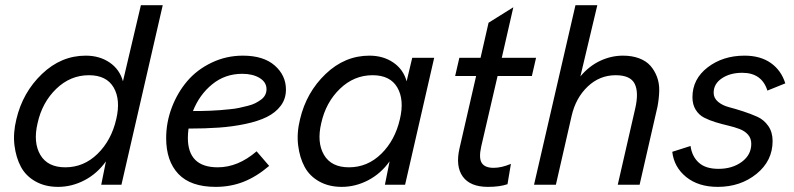

<svg xmlns="http://www.w3.org/2000/svg" viewBox="-20 -710 3053 738"><path d="M203.1 8.3Q153.8 8.3 116.7 -12.5Q79.6 -33.2 60.5 -68.6Q41.5 -104 35.6 -151.4Q29.8 -198.7 43 -252Q67.4 -355 141.1 -425.5Q214.8 -496.1 309.6 -496.1Q362.8 -496.1 401.4 -469.7Q439.9 -443.4 452.6 -397.5L521.5 -689.9H605.5L446.8 0H369.1L387.2 -89.8Q353.5 -42.5 304.7 -17.1Q255.9 8.3 203.1 8.3ZM231 -66.9Q302.2 -66.9 355.2 -118.9Q408.2 -170.9 426.8 -252Q444.3 -326.2 417 -373.5Q389.6 -420.9 321.8 -420.9Q250.5 -420.9 196.3 -368.7Q142.1 -316.4 124.5 -236.8Q106.9 -162.6 135 -114.7Q163.1 -66.9 231 -66.9Z M1079.1 -365.7Q1079.1 -330.1 1059.1 -303.5Q1039.1 -276.9 1005.4 -260.3Q971.7 -243.7 922.4 -233.4Q873 -223.1 820.8 -219.5Q768.6 -215.8 704.6 -215.8Q702.1 -195.3 702.1 -180.2Q702.1 -66.9 816.9 -66.9Q895 -66.9 966.3 -128.4L1014.6 -72.3Q965.8 -30.8 916 -11.2Q866.2 8.3 809.1 8.3Q712.9 8.3 665.8 -41.3Q618.7 -90.8 618.7 -179.2Q618.7 -239.7 640.4 -296.9Q662.1 -354 699.7 -398.2Q737.3 -442.4 793.5 -469.2Q849.6 -496.1 913.6 -496.1Q992.7 -496.1 1035.9 -458.3Q1079.1 -420.4 1079.1 -365.7ZM911.1 -426.3Q845.2 -426.3 795.9 -386.2Q746.6 -346.2 721.7 -283.2Q741.2 -283.2 753.2 -283.4Q765.1 -283.7 787.6 -284.4Q810.1 -285.2 825.4 -286.6Q840.8 -288.1 862.5 -290Q884.3 -292 899.4 -295.4Q914.6 -298.8 932.4 -303.2Q950.2 -307.6 961.9 -313.7Q973.6 -319.8 983.9 -327.4Q994.1 -335 999.3 -345.2Q1004.4 -355.5 1004.4 -367.2Q1004.4 -394 978 -410.2Q951.7 -426.3 911.1 -426.3Z M1293.5 8.3Q1244.1 8.3 1207 -12.5Q1169.9 -33.2 1150.9 -68.6Q1131.8 -104 1126 -151.4Q1120.1 -198.7 1133.3 -252Q1157.7 -355 1231.4 -425.5Q1305.2 -496.1 1399.9 -496.1Q1453.1 -496.1 1491.7 -469.7Q1530.3 -443.4 1543 -397.5L1564.5 -487.8H1648.9L1537.1 0H1459.5L1477.5 -89.8Q1443.8 -42.5 1395 -17.1Q1346.2 8.3 1293.5 8.3ZM1321.3 -66.9Q1392.6 -66.9 1445.6 -118.9Q1498.5 -170.9 1517.1 -252Q1534.7 -326.2 1507.3 -373.5Q1480 -420.9 1412.1 -420.9Q1340.8 -420.9 1286.6 -368.7Q1232.4 -316.4 1214.8 -236.8Q1197.3 -162.6 1225.3 -114.7Q1253.4 -66.9 1321.3 -66.9Z M1855.5 8.3Q1787.6 8.3 1759 -31Q1730.5 -70.3 1746.1 -139.2L1810.1 -418H1729.5L1745.6 -487.8H1827.1L1857.9 -622.6L1953.1 -682.1L1908.7 -487.8H2040.5L2024.4 -418H1892.6L1829.6 -146.5Q1819.8 -102.1 1831.8 -83.5Q1843.8 -64.9 1877.4 -64.9Q1907.7 -64.9 1943.8 -80.1L1930.7 -2Q1900.9 8.3 1855.5 8.3Z M2032.7 0 2191.9 -689.9H2275.9L2210.9 -416.5Q2244.6 -456.5 2287.1 -476.3Q2329.6 -496.1 2374.5 -496.1Q2409.7 -496.1 2436.8 -485.8Q2463.9 -475.6 2480 -457.3Q2496.1 -439 2505.4 -414.3Q2514.6 -389.6 2513.9 -360.8Q2513.2 -332 2507.3 -300.3L2438.5 0H2354.5L2421.4 -292Q2436 -354.5 2419.7 -387.7Q2403.3 -420.9 2346.7 -420.9Q2284.7 -420.9 2238.8 -377.2Q2192.9 -333.5 2177.2 -264.6L2116.7 0Z M2738.8 8.3Q2664.6 8.3 2617.7 -29.5Q2570.8 -67.4 2564 -126.5L2634.3 -148.9Q2639.6 -108.9 2665.8 -85Q2691.9 -61 2741.7 -61Q2794.9 -61 2831.3 -87.9Q2867.7 -114.7 2867.7 -157.2Q2867.7 -178.2 2855.2 -192.4Q2842.8 -206.5 2822.8 -214.1Q2802.7 -221.7 2778.8 -227.3Q2754.9 -232.9 2730.7 -240.2Q2706.5 -247.6 2686.5 -257.8Q2666.5 -268.1 2654.1 -288.1Q2641.6 -308.1 2641.6 -336.4Q2641.6 -406.2 2700.2 -451.2Q2758.8 -496.1 2841.8 -496.1Q2902.8 -496.1 2942.9 -467.8Q2982.9 -439.5 2998.5 -389.6L2929.7 -361.8Q2908.2 -430.2 2833 -430.2Q2786.1 -430.2 2754.6 -408.9Q2723.1 -387.7 2723.1 -353.5Q2723.1 -333 2740 -318.8Q2756.8 -304.7 2782 -298.1Q2807.1 -291.5 2836.4 -282Q2865.7 -272.5 2890.9 -261.2Q2916 -250 2932.9 -226.1Q2949.7 -202.1 2949.7 -168Q2949.7 -91.8 2887.9 -41.7Q2826.2 8.3 2738.8 8.3Z"/></svg>

Font: HK Grotesk Medium Legacy Italic
Style: Regular
Weight: 500
Italic angle: -13°
Designer: Alfredo Marco Pradil
Foundry: Hanken Design Co.
Version: Version 2.022;PS 002.022;hotconv 1.0.88;makeotf.lib2.5.64775